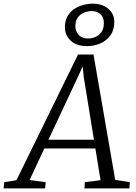

<svg xmlns="http://www.w3.org/2000/svg" viewBox="-80 -1054 761 1074"><path d="M-60 0 -56 -35 12 -46 356.5 -749H443L564.5 -48L646 -35L644 0H392.5L394.5 -35L482.5 -46L453.5 -223.5H168L85.5 -47L175.5 -35L172.5 0ZM191 -272.5H445.5L388.5 -623L382.5 -682L358 -628.5ZM408 -796Q347.5 -796 315.2 -826.8Q283 -857.5 283 -901Q283 -936.5 297 -961.8Q311 -987 334 -1002.8Q357 -1018.5 384.5 -1026Q412 -1033.5 438.5 -1033.5Q477 -1033.5 504 -1019.5Q531 -1005.5 545.2 -982.8Q559.5 -960 559.5 -934Q559.5 -886 537 -855.5Q514.5 -825 479.8 -810.5Q445 -796 408 -796ZM411.5 -838.5Q433.5 -838.5 454 -847.2Q474.5 -856 487.8 -875.2Q501 -894.5 501 -925.5Q501 -956.5 482.5 -974.2Q464 -992 433 -992Q411 -992 389.8 -983.2Q368.5 -974.5 355 -956Q341.5 -937.5 341.5 -907.5Q341.5 -878.5 360.5 -858.5Q379.5 -838.5 411.5 -838.5Z"/></svg>

Font: Merriweather Light 18pt Light
Style: Italic
Weight: 300
Italic angle: -7.8°
Version: Version 2.101